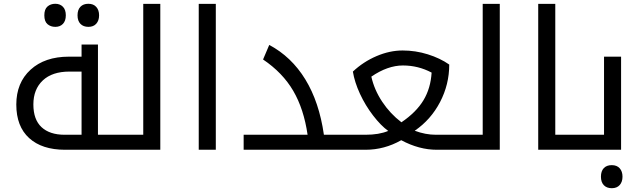

<svg xmlns="http://www.w3.org/2000/svg" viewBox="-20 -780 3340 1000"><path d="M404.8 -78.1V-407.2H341.8Q252 -407.2 202.9 -361.1Q153.8 -314.9 153.8 -236.1Q153.8 -157.2 196.3 -117.7Q238.8 -78.1 316.9 -78.1ZM318.8 0Q198.7 0 131.8 -60.8Q64.9 -121.6 64.9 -235.4Q64.9 -349.1 139.2 -417Q213.4 -484.9 338.9 -484.9H404.8V-547.9H490.2V-78.1H604Q608.9 -78.1 608.9 -74.2V-4.9Q608.9 0 604 0ZM481.4 -656.5Q466.8 -640.1 440.4 -640.1Q414.1 -640.1 398.9 -655.8Q383.8 -671.4 383.8 -700.2Q383.8 -729 398.7 -744.6Q413.6 -760.3 440.2 -760.3Q466.8 -760.3 481.4 -743.9Q496.1 -727.5 496.1 -700.2Q496.1 -672.9 481.4 -656.5ZM307.9 -655.8Q293 -640.1 268.3 -640.1Q243.7 -640.1 227.3 -654.3Q210.9 -668.5 210.9 -700.2Q210.9 -731.9 227.3 -746.1Q243.7 -760.3 268.1 -760.3Q292.5 -760.3 307.6 -744.9Q322.8 -729.5 322.8 -700.4Q322.8 -671.4 307.9 -655.8Z M594.2 0Q589.4 0 589.4 -4.9V-74.2Q589.4 -78.1 594.2 -78.1H726.1V-759.8H814.9V0Z M1015.1 -759.8H1104V0H1015.1Z M1249 -78.1H1582Q1562.5 -212.4 1507.3 -306.9Q1452.1 -401.4 1350.1 -470.2L1382.3 -545.9Q1497.6 -484.9 1570.1 -366.7Q1642.6 -248.5 1667 -78.1H1778.3Q1783.2 -78.1 1783.2 -74.2V-4.9Q1783.2 0 1778.3 0H1249Z M1914.1 -380.9Q1929.2 -312.5 1970.7 -250Q2012.2 -187.5 2070.8 -143.1Q2147.9 -195.3 2185.5 -257.8Q2223.1 -320.3 2228 -401.9Q2158.2 -439 2078.6 -439Q1999 -439 1914.1 -380.9ZM2254.9 0Q2162.6 0 2069.8 -49.8Q1981.9 0 1883.8 0H1768.1Q1763.2 0 1763.2 -4.9V-74.2Q1763.2 -78.1 1768.1 -78.1H1882.8Q1954.6 -78.1 2002 -98.1Q1963.4 -126 1923.1 -178.5Q1882.8 -231 1854.7 -291.7Q1826.7 -352.5 1817.9 -407.2Q1872.6 -458.5 1941.2 -487.8Q2009.8 -517.1 2076.9 -517.1Q2144 -517.1 2208 -497.1Q2272 -477.1 2319.8 -443.8Q2319.8 -340.3 2272 -248.5Q2224.1 -156.7 2140.1 -99.1Q2195.8 -78.1 2251 -78.1H2372.1Q2377 -78.1 2377 -74.2V-4.9Q2377 0 2372.1 0Z M2362.3 0Q2357.4 0 2357.4 -4.9V-74.2Q2357.4 -78.1 2362.3 -78.1H2494.1V-759.8H2583V0Z M2783.2 -759.8H2872.1V-78.1H3003.9Q3009.3 -78.1 3009.3 -74.2V-4.9Q3009.3 0 3003.9 0H2783.2Z M2994.1 0Q2989.3 0 2989.3 -4.9V-74.2Q2989.3 -78.1 2994.1 -78.1H3126V-484.9H3214.8V0ZM3207.5 183.8Q3192.9 200.2 3166.5 200.2Q3140.1 200.2 3125 184.6Q3109.9 168.9 3109.9 140.1Q3109.9 111.3 3124.8 95.7Q3139.6 80.1 3166.3 80.1Q3192.9 80.1 3207.5 96.4Q3222.2 112.8 3222.2 140.1Q3222.2 167.5 3207.5 183.8Z"/></svg>

Font: DroidArabicKufi
Style: Regular
Weight: 400
Designer: Pascal Zoghbi
Foundry: Ascender Corporation
Version: Version 1.00